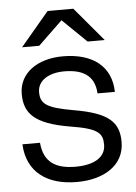

<svg xmlns="http://www.w3.org/2000/svg" viewBox="-53 -773 584 826"><g transform="rotate(-5 239.0 -360.0)"><path d="M246 12C362 12 452 -42 452 -143C452 -227 411 -271 259 -297C145 -317 117 -335 117 -387C117 -439 168 -467 232 -467C309 -467 363 -440 367 -360H442C440 -469 363 -532 232 -532C121 -532 42 -475 42 -386C42 -304 82 -254 239 -228C358 -209 376 -187 376 -138C376 -83 325 -54 246 -54C158 -54 109 -87 102 -170H26C32 -47 120 12 246 12ZM61 -586H135L240 -687L344 -586H418L295 -732H184Z"/></g></svg>

Font: Aspekta 350
Style: Regular
Weight: 350
Designer: Ivo Dolenc
Version: Version 2.000